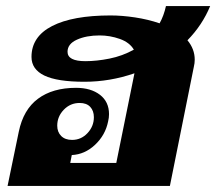

<svg xmlns="http://www.w3.org/2000/svg" viewBox="-20 -614 714 634"><path d="M599 -481Q623 -452 623 -417Q623 -405 620 -393L541 0H5L42 -179Q57 -252 105.5 -288Q154 -324 231 -324Q280 -324 310 -301Q340 -278 340 -237Q340 -225 337 -213Q328 -168 294 -136Q260 -104 217 -102L212 -76H364L424 -372Q343 -344 259 -344Q169 -344 126.5 -364.5Q84 -385 84 -426Q84 -493 152 -528Q220 -563 345 -563Q383 -563 426 -556.5Q469 -550 507 -537Q521 -562 528 -594H674Q648 -531 599 -481ZM262 -412Q299 -412 341.5 -420.5Q384 -429 422 -450Q408 -474 375.5 -485.5Q343 -497 309 -497Q265 -497 234 -483Q203 -469 203 -443Q203 -412 262 -412ZM218 -152Q248 -152 269 -174.5Q290 -197 290 -227Q290 -248 278 -261Q266 -274 243 -274Q212 -274 190.5 -251.5Q169 -229 169 -199Q169 -178 182 -165Q195 -152 218 -152Z"/></svg>

Font: Taviraj Black
Style: Italic
Weight: 900
Italic angle: -12°
Designer: Katatrad Team
Foundry: CadsonDemak
Version: Version 1.001